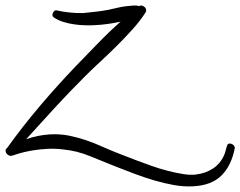

<svg xmlns="http://www.w3.org/2000/svg" viewBox="-90 -480 872 697"><path d="M762.7 55.7Q751 119.1 715.3 155.8Q679.7 192.4 612.3 196.3Q578.1 198.2 542 191.9Q505.9 185.5 469.7 174.8Q433.6 164.1 398.4 150.9Q363.3 137.7 331.1 125Q284.2 106.4 236.8 86.9Q189.5 67.4 139.6 62.5Q124 60.5 109.4 60.1Q94.7 59.6 80.1 60.5Q73.2 61.5 67.4 61.5Q61.5 61.5 54.7 62.5Q36.1 64.5 18.1 67.9Q0 71.3 -17.6 76.2Q-25.4 78.1 -34.7 81.5Q-43.9 85 -50.8 85.9Q-56.6 85.9 -62.5 81.1Q-68.4 76.2 -69.3 70.3Q-71.3 61.5 -64.5 57.6Q-7.8 -21.5 55.7 -96.2Q119.1 -170.9 186.5 -241.2Q226.6 -282.2 265.6 -322.8Q304.7 -363.3 347.7 -401.4Q326.2 -396.5 301.8 -393.1Q277.3 -389.6 254.9 -388.7Q238.3 -387.7 218.8 -388.2Q199.2 -388.7 179.2 -391.6Q159.2 -394.5 140.1 -400.4Q121.1 -406.2 106.4 -416Q100.6 -419.9 100.6 -423.8Q99.6 -428.7 103.5 -435.5Q107.4 -442.4 113.3 -442.4H115.2Q163.1 -431.6 211.9 -432.6Q228.5 -434.6 243.7 -436Q258.8 -437.5 274.4 -439.5Q302.7 -443.4 329.6 -450.2Q356.4 -457 384.8 -459Q389.6 -460 400.4 -460Q411.1 -460 416 -457Q417 -460 421.9 -460Q427.7 -460 433.6 -455.6Q439.5 -451.2 440.4 -444.3Q441.4 -441.4 439.5 -436.5Q418.9 -404.3 391.6 -374Q364.3 -343.8 335 -314.5Q305.7 -285.2 275.4 -257.3Q245.1 -229.5 217.8 -202.1Q162.1 -146.5 109.9 -89.8Q57.6 -33.2 4.9 25.4Q45.9 10.7 91.8 7.8Q127.9 5.9 159.7 12.2Q191.4 18.6 221.7 28.8Q252 39.1 282.2 52.7Q312.5 66.4 345.7 79.1Q402.3 101.6 460 122.1Q517.6 142.6 577.1 152.3Q596.7 155.3 612.3 154.3Q618.2 154.3 622.1 153.3Q656.2 149.4 683.1 131.8Q710 114.3 723.6 83Q727.5 74.2 729.5 65.4Q731.4 56.6 734.4 48.8Q736.3 41 744.1 41Q750 41 755.4 44.9Q760.7 48.8 762.7 55.7Z"/></svg>

Font: Calligraffitti
Style: Regular
Weight: 400
Designer: Dathan Boardman
Foundry: Open Window
Version: Version 1.001